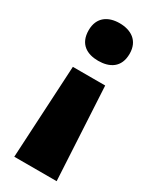

<svg xmlns="http://www.w3.org/2000/svg" viewBox="-189 -614 669 828"><g transform="rotate(30 145.0 -200.0)"><path d="M249 -470C249 -536 202 -563 146 -563C91 -563 45 -536 45 -470C45 -401 91 -376 146 -376C202 -376 249 -401 249 -470ZM65 -299 40 163H251L226 -299Z"/></g></svg>

Font: Noto Sans Malayalam Black
Style: Regular
Weight: 900
Designer: Jelle Bosma - Monotype Design Team
Foundry: Monotype Imaging Inc.
Version: Version 2.104